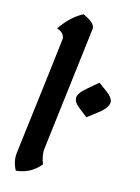

<svg xmlns="http://www.w3.org/2000/svg" viewBox="-80 -728 587 804"><g transform="rotate(10 213.5 -326.0)"><path d="M43.9 21.5Q32.7 -3.9 32.7 -29.3Q32.7 -41.5 35.2 -53.2Q141.6 -552.2 141.6 -557.1Q141.6 -582.5 110.8 -595.2Q155.3 -650.4 209.5 -672.9Q258.3 -646.5 258.3 -622.1Q258.3 -619.6 146 -89.8Q144 -81.1 144 -70.8Q144 -50.3 151.4 -24.4Q107.9 21 43.9 21.5ZM295.9 -250 263.7 -280.3Q239.3 -301.3 239.3 -321.3Q239.3 -342.3 281.2 -371.1L325.2 -402.3L360.8 -371.1Q385.3 -349.1 385.3 -332Q385.3 -307.1 343.3 -280.3Z"/></g></svg>

Font: Balgruf
Style: Italic
Weight: 500
Italic angle: -12°
Designer: Paul James Miller
Foundry: High-Logic / Made with FontCreator
Version: Version 1.201;March 28, 2021;FontCreator 13.0.0.2683 64-bit